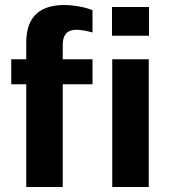

<svg xmlns="http://www.w3.org/2000/svg" viewBox="-20 -748 681 768"><path d="M350 -618V-707C322 -720 270 -728 239 -728C142 -728 85 -684 85 -578V-511H25V-411H85V0H231V-411H350V-511H231V-569C231 -623 264 -629 288 -629C303 -629 334 -623 350 -618ZM428 -720V-605H576V-720ZM429 0H575V-511H429Z"/></svg>

Font: Chivo
Style: Bold
Weight: 700
Designer: Hector Gatti
Foundry: Omnibus-Type
Version: Version 1.003;PS 001.003;hotconv 1.0.70;makeotf.lib2.5.58329